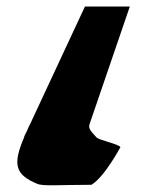

<svg xmlns="http://www.w3.org/2000/svg" viewBox="-20 -564 440 586"><path d="M75.5 -193 75.4 -192C69.8 -182 65.5 -173 62.1 -164L53.5 -147H54.5C17.3 -61 26.7 -31 93.5 -3C112.2 5 160 0 259 0C298.5 -23 347.6 -115 347.6 -115C341.1 -125 281.8 -136 274.2 -145C261.5 -160 248 -170 253.3 -185L376.2 -544H239.2Z"/></svg>

Font: Hussar Milosc
Style: Obl
Weight: 700
Foundry: Cannot Into Space Fonts
Version: Version 1.02